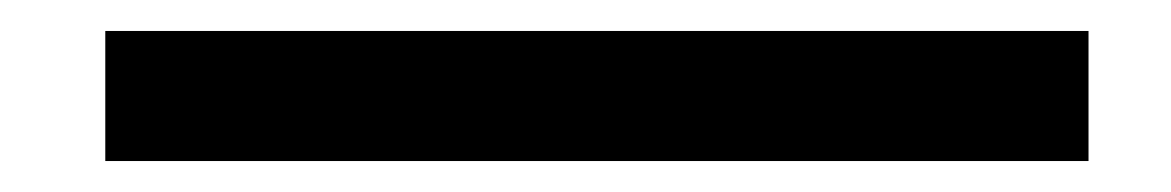

<svg xmlns="http://www.w3.org/2000/svg" viewBox="-20 55 756 124"><path d="M48 159H683V75H48Z"/></svg>

Font: League Gothic SemiExpanded
Style: Regular
Weight: 400
Width: 6
Designer: The League of Moveable Type
Version: Version 1.600; ttfautohint (v1.8.3)